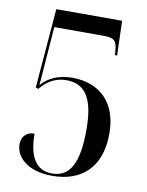

<svg xmlns="http://www.w3.org/2000/svg" viewBox="-82 -772 645 842"><g transform="rotate(10 240.0 -351.5)"><path d="M209 10C335 10 424 -61 424 -216C424 -357 341 -429 222 -429C162 -429 115 -408 85 -372L105 -634H326C371 -634 384 -623 387 -576L388 -559H398L393 -713H100L71 -359L83 -355C108 -387 146 -414 198 -414C281 -414 322 -357 322 -215C322 -63 284 0 206 0C133 0 101 -59 101 -159C67 -159 44 -138 44 -101C44 -50 93 10 209 10Z"/></g></svg>

Font: Noto Serif Display Condensed Medium
Style: Regular
Weight: 500
Width: 3
Designer: Monotype Design Team
Foundry: Monotype Imaging Inc.
Version: Version 2.009